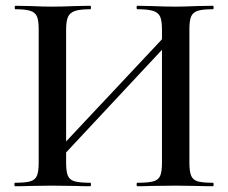

<svg xmlns="http://www.w3.org/2000/svg" viewBox="-20 -645 790 665"><path d="M147 -89 587 -558 605 -541 166 -71ZM32 -12Q68 -12 85 -17Q102 -22 108 -36.5Q114 -51 114 -81V-544Q114 -574 108 -588Q102 -602 85 -607.5Q68 -613 33 -613Q31 -613 31 -619Q31 -625 33 -625L86 -624Q132 -622 158 -622Q193 -622 241 -624L293 -625Q295 -625 295 -619Q295 -613 293 -613Q257 -613 239.5 -607Q222 -601 215.5 -586.5Q209 -572 209 -542V-81Q209 -51 215 -36.5Q221 -22 238.5 -17Q256 -12 293 -12Q295 -12 295 -6Q295 0 293 0Q259 0 240 -1L158 -2L85 -1Q66 0 32 0Q30 0 30 -6Q30 -12 32 -12ZM456 -12Q494 -12 511.5 -17Q529 -22 535 -36.5Q541 -51 541 -81V-542Q541 -572 535 -586.5Q529 -601 511 -607Q493 -613 456 -613Q453 -613 453 -619Q453 -625 456 -625L504 -624Q552 -622 589 -622Q616 -622 662 -624L717 -625Q720 -625 720 -619Q720 -613 717 -613Q681 -613 664.5 -607.5Q648 -602 642 -588Q636 -574 636 -544V-81Q636 -51 642 -36.5Q648 -22 664.5 -17Q681 -12 717 -12Q720 -12 720 -6Q720 0 717 0Q683 0 662 -1L589 -2L504 -1Q486 0 456 0Q453 0 453 -6Q453 -12 456 -12Z"/></svg>

Font: Cormorant Unicase SemiBold
Style: Regular
Weight: 600
Designer: Christian Thalmann (Catharsis Fonts)
Foundry: Catharsis Fonts
Version: Version 4.000